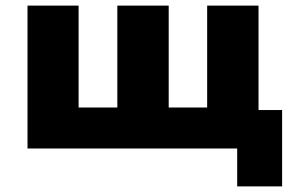

<svg xmlns="http://www.w3.org/2000/svg" viewBox="-20 -529 1054 684"><path d="M825 135V0H78V-509H260V-146H398V-509H581V-146H718V-509H901V-137H985V135Z"/></svg>

Font: Nunito Sans 6pt Black
Style: Regular
Weight: 900
Version: Version 3.101;gftools[0.9.27]